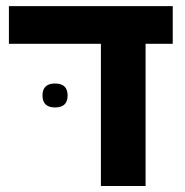

<svg xmlns="http://www.w3.org/2000/svg" viewBox="-20 -622 618 642"><path d="M557.6 -475.6Q535.2 -475.6 466.8 -475.6Q466.8 -357.4 466.8 0Q429.7 0 317.4 0Q317.4 -119.1 317.4 -475.6Q240.2 -475.6 9.8 -475.6Q9.8 -494.1 9.8 -549.8Q9.8 -563.5 9.8 -601.6Q147.5 -601.6 557.6 -601.6Q557.6 -570.3 557.6 -475.6ZM122.1 -302.7Q122.1 -342.8 164.1 -342.8Q206.1 -342.8 206.1 -302.7Q206.1 -262.7 164.1 -262.7Q122.1 -262.7 122.1 -302.7Z"/></svg>

Font: Noto Sans Hebrew DECATHLON 
Style: Bold
Weight: 400
Designer: Monotype Design Team
Version: Version 2.000;GOOG;noto-fonts:20170220:a8a215d2e889